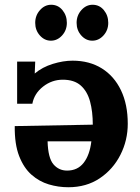

<svg xmlns="http://www.w3.org/2000/svg" viewBox="-20 -771 588 807"><path d="M267 16Q225 16 185 4Q145 -8 112.5 -36.5Q80 -65 60.5 -115Q41 -165 42 -241L370 -247Q370 -302 358.5 -344.5Q347 -387 319.5 -411.5Q292 -436 244 -436Q198 -436 161 -407Q124 -378 116 -335H52V-512H128L126 -462Q158 -489 202 -502.5Q246 -516 285 -516Q356 -516 408 -483.5Q460 -451 488.5 -391.5Q517 -332 517 -251Q517 -181 486 -120Q455 -59 399 -21.5Q343 16 267 16ZM262 -54Q306 -54 331.5 -86.5Q357 -119 364 -177H180Q182 -107 204.5 -80.5Q227 -54 262 -54ZM368 -600Q341 -600 321.5 -622Q302 -644 302 -675Q302 -706 322 -728.5Q342 -751 369 -751Q398 -751 416.5 -728.5Q435 -706 435 -675Q435 -644 415 -622Q395 -600 368 -600ZM194 -600Q167 -600 147.5 -622Q128 -644 128 -675Q128 -706 148 -728.5Q168 -751 195 -751Q224 -751 242.5 -728.5Q261 -706 261 -675Q261 -644 241 -622Q221 -600 194 -600Z"/></svg>

Font: Lora
Style: Bold
Weight: 700
Designer: Olga Karpushina, Alexei Vanyashin (Cyrillic)
Foundry: Cyreal
Version: Version 3.006; ttfautohint (v1.8.4.7-5d5b);gftools[0.9.30]